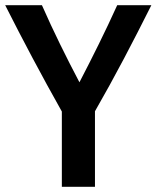

<svg xmlns="http://www.w3.org/2000/svg" viewBox="-22 -716 605 742"><path d="M563 -696H431Q397 -621 360 -546Q323 -471 285 -398Q247 -470 210 -545.5Q173 -621 140 -696H-2Q50 -593 104.5 -490.5Q159 -388 217 -285V6H345V-286Q403 -387 457 -489.5Q511 -592 563 -696Z"/></svg>

Font: Repo DemiBold
Style: Regular
Weight: 600
Designer: Stefan Peev
Foundry: Context Ltd
Version: Version 1.502